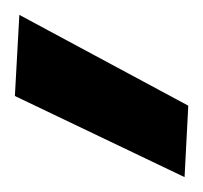

<svg xmlns="http://www.w3.org/2000/svg" viewBox="-20 -780 273 258"><path d="M228 -542 0 -651 6 -760 233 -638Z"/></svg>

Font: DM Sans 20pt ExtraBold
Style: Regular
Weight: 800
Version: Version 4.004;gftools[0.9.30]